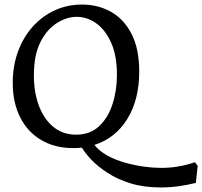

<svg xmlns="http://www.w3.org/2000/svg" viewBox="-20 -639 889 844"><path d="M302 12Q221 12 161 -23.5Q101 -59 68.5 -123.5Q36 -188 36 -275Q36 -349 59 -412Q82 -475 123.5 -521.5Q165 -568 220.5 -593.5Q276 -619 341 -619Q410 -619 467 -587.5Q524 -556 558 -490.5Q592 -425 592 -324Q592 -201 539.5 -116Q487 -31 395 -2Q416 25 451.5 44.5Q487 64 529.5 76Q572 88 613 93.5Q654 99 687 99Q726 99 759 93.5Q792 88 813 81.5Q834 75 837 74L849 90L841 165Q805 174 766 179.5Q727 185 687 185Q612 185 554 167Q496 149 453 121Q410 93 382 63.5Q354 34 340 10Q321 12 302 12ZM314 -47Q376 -47 415.5 -84Q455 -121 474.5 -181Q494 -241 494 -310Q494 -395 468.5 -451.5Q443 -508 403 -536.5Q363 -565 317 -565Q274 -565 230.5 -538Q187 -511 158 -454.5Q129 -398 129 -307Q129 -232 151.5 -173Q174 -114 215.5 -80.5Q257 -47 314 -47Z"/></svg>

Font: Maname
Style: Regular
Weight: 400
Designer: Pathum Egodawatta
Foundry: mooniak
Version: Version 1.000; ttfautohint (v1.8.4.7-5d5b)